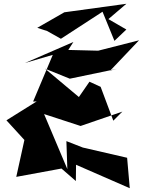

<svg xmlns="http://www.w3.org/2000/svg" viewBox="-20 -936 755 1015"><path d="M579 -298 512 -477 453 -504 397 -423 218 -573 349 -520 599 -572 563 -563 715 -723 499 -668 341 -672 368 -714 112 -603 259 -646 155 -399 174 -400 14 -300 109 -196 66 -1 305 -45 381 21 382 -65 666 59 652 -102 418 -156 331 -190 336 -42 213 -333 406 -270 627 -346ZM648 -780 553 -835 648 -916 320 -871 177 -789 229 -772 302 -731 522 -874 585 -720Z"/></svg>

Font: Asimov Silicon
Style: Regular
Weight: 400
Designer: Google
Version: Version 2.000980; 2014